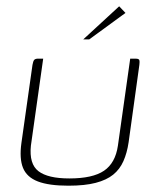

<svg xmlns="http://www.w3.org/2000/svg" viewBox="-20 -585 495 609"><path d="M117 -399 78 -123Q72 -65 102 -42Q132 -19 200 -19Q274 -19 310 -43.5Q346 -68 354 -123L393 -399Q394 -399 396 -399Q398 -399 400.5 -399Q403 -399 405 -399Q407 -399 409 -399Q416 -399 419 -397.5Q422 -396 422.5 -392Q423 -388 422 -379L388 -134Q383 -100 371.5 -74Q360 -48 339 -31Q318 -14 283.5 -5Q249 4 197 4Q135 4 100 -9.5Q65 -23 53 -52.5Q41 -82 48 -132L83 -379Q85 -391 88.5 -395Q92 -399 101 -399Q105 -399 109 -399Q113 -399 117 -399ZM244 -460 358 -565 378 -544 263 -460Z"/></svg>

Font: Genos Thin ExtraLight
Style: Italic
Weight: 250
Italic angle: -8°
Version: Version 1.010